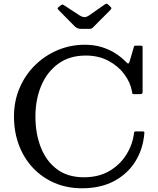

<svg xmlns="http://www.w3.org/2000/svg" viewBox="-20 -1000 850 1030"><path d="M55 -375Q55 -291.5 81.8 -221Q108.5 -150.5 157.5 -98.8Q206.5 -47 273.2 -18.5Q340 10 420 10Q520.5 10 593 -29Q665.5 -68 707 -135.5Q748.5 -203 754.5 -288Q755 -293 752.2 -294Q749.5 -295 744 -295H709Q704 -295 701.8 -293.2Q699.5 -291.5 699 -287Q692.5 -227.5 659.2 -172.8Q626 -118 568.2 -83.5Q510.5 -49 430 -49Q343 -49 285.2 -92.5Q227.5 -136 198.8 -210Q170 -284 170 -375Q170 -466 201.2 -540.2Q232.5 -614.5 292.8 -658.2Q353 -702 440 -702Q508.5 -702 561.2 -674Q614 -646 646.8 -602Q679.5 -558 688 -509.5Q689.5 -501.5 690 -498.2Q690.5 -495 700 -495H730.5Q739 -495 742 -497.5Q745 -500 745 -508V-745.5Q745 -751.5 743.2 -753.2Q741.5 -755 735 -755H708Q701 -755 700 -753.2Q699 -751.5 697.5 -746L676.5 -674.5Q672.5 -660.5 668.5 -659.5Q664.5 -658.5 657 -666.5Q632 -693 598.5 -714.2Q565 -735.5 524.2 -747.8Q483.5 -760 435 -760Q359 -760 290.5 -731.5Q222 -703 169 -651.2Q116 -599.5 85.5 -529Q55 -458.5 55 -375ZM379 -860.5Q386 -853.5 394.2 -849.2Q402.5 -845 418 -845H458Q470 -845 473.8 -848.2Q477.5 -851.5 483 -857L571.5 -946Q578.5 -953 577.2 -957Q576 -961 569 -967.5L564 -971.5Q557.5 -978.5 553.8 -980Q550 -981.5 542 -976L459 -918Q444.5 -908 432.8 -908.2Q421 -908.5 406 -918L328 -969Q319.5 -974.5 315.8 -975.5Q312 -976.5 304 -970L295 -963Q288 -957.5 289.2 -953.8Q290.5 -950 297 -943.5Z"/></svg>

Font: Besley
Style: Regular
Weight: 400
Designer: Owen Earl
Foundry: indestructible type*
Version: Version 4.000